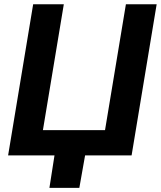

<svg xmlns="http://www.w3.org/2000/svg" viewBox="-20 -748 774 924"><path d="M613.3 0H19L139.6 -727.5H287.1L186.5 -121.6H485.4L585.9 -727.5H733.9ZM217.8 156.2 247.1 -31.2H395L361.8 156.2Z"/></svg>

Font: Inter 17pt
Style: Bold Italic
Weight: 700
Italic angle: -9.3988°
Version: Version 4.001;git-66647c0bb